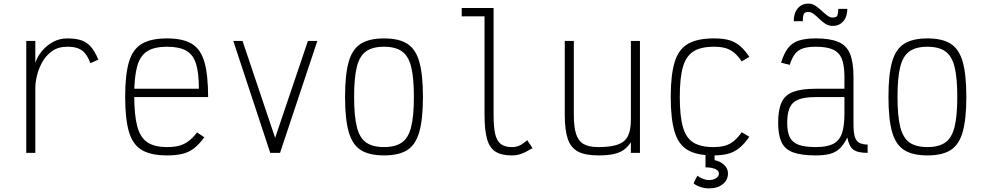

<svg xmlns="http://www.w3.org/2000/svg" viewBox="-20 -844 5440 1060"><path d="M125 0V-618H175V-497Q186 -531 211 -561.5Q236 -592 272 -612Q308 -632 352 -632Q398 -632 429 -621.5Q460 -611 482 -585.5Q504 -560 523 -515L479 -495Q466 -530 449.5 -549.5Q433 -569 410 -577.5Q387 -586 352 -586Q301 -586 267 -561.5Q233 -537 213 -500.5Q193 -464 184 -426Q175 -388 175 -360V0Z M902 14Q814 14 763.5 -15.5Q713 -45 692 -116Q671 -187 671 -309Q671 -432 692 -502.5Q713 -573 763.5 -602.5Q814 -632 902 -632Q989 -632 1038.5 -602.5Q1088 -573 1108.5 -502Q1129 -431 1129 -308H700V-354H1078Q1078 -442 1062 -492.5Q1046 -543 1007.5 -564.5Q969 -586 902 -586Q833 -586 793.5 -561.5Q754 -537 737.5 -478.5Q721 -420 721 -318Q721 -210 737.5 -147.5Q754 -85 793.5 -58.5Q833 -32 902 -32Q941 -32 969 -39.5Q997 -47 1020.5 -64.5Q1044 -82 1068 -113L1108 -86Q1080 -48 1052 -26Q1024 -4 988.5 5Q953 14 902 14Z M1472 0 1268 -618H1319L1499 -83L1680 -618H1732L1526 0Z M2100 14Q2019 14 1972 -15.5Q1925 -45 1905 -116Q1885 -187 1885 -309Q1885 -432 1905 -502.5Q1925 -573 1972 -602.5Q2019 -632 2100 -632Q2182 -632 2228.5 -602.5Q2275 -573 2295 -502.5Q2315 -432 2315 -309Q2315 -187 2295 -116Q2275 -45 2228.5 -15.5Q2182 14 2100 14ZM2100 -32Q2163 -32 2199 -57.5Q2235 -83 2250 -143.5Q2265 -204 2265 -309Q2265 -415 2250 -475Q2235 -535 2199 -560.5Q2163 -586 2100 -586Q2037 -586 2001 -560.5Q1965 -535 1950 -475Q1935 -415 1935 -309Q1935 -204 1950 -143.5Q1965 -83 2001 -57.5Q2037 -32 2100 -32Z M2806 14Q2749 14 2716 -6.5Q2683 -27 2669 -76.5Q2655 -126 2655 -211V-754H2529V-800H2705V-211Q2705 -143 2714 -104Q2723 -65 2745.5 -48.5Q2768 -32 2806 -32Q2829 -32 2847 -40Q2865 -48 2891 -70L2920 -26Q2883 -4 2858.5 5Q2834 14 2806 14Z M3283 14Q3213 14 3172.5 -6.5Q3132 -27 3115 -76Q3098 -125 3098 -210V-618H3148V-210Q3148 -143 3160.5 -104Q3173 -65 3202.5 -48.5Q3232 -32 3283 -32Q3352 -32 3391 -46Q3430 -60 3446.5 -92.5Q3463 -125 3463 -183V-618H3513V0H3463V-59Q3445 -31 3422 -15.5Q3399 0 3366 7Q3333 14 3283 14Z M3918 14Q3828 14 3777 -15.5Q3726 -45 3704.5 -116Q3683 -187 3683 -309Q3683 -432 3705 -502.5Q3727 -573 3779 -602.5Q3831 -632 3922 -632Q3970 -632 4003.5 -623Q4037 -614 4064 -591.5Q4091 -569 4117 -530L4075 -505Q4054 -536 4032.5 -553.5Q4011 -571 3985 -578.5Q3959 -586 3922 -586Q3850 -586 3809 -560.5Q3768 -535 3750.5 -475Q3733 -415 3733 -309Q3733 -204 3750 -143.5Q3767 -83 3807.5 -57.5Q3848 -32 3918 -32Q3955 -32 3982 -39.5Q4009 -47 4031 -65Q4053 -83 4075 -114L4117 -89Q4090 -50 4062.5 -27.5Q4035 -5 4001 4.5Q3967 14 3918 14ZM3894 196Q3871 196 3847.5 188.5Q3824 181 3809 168L3830 126Q3843 136 3860.5 143Q3878 150 3894 150Q3919 150 3934 139.5Q3949 129 3949 113Q3949 98 3928.5 89Q3908 80 3875 80V-5H3925V40Q3958 47 3978.5 67Q3999 87 3999 113Q3999 150 3970 173Q3941 196 3894 196Z M4484 14Q4405 14 4359.5 -2.5Q4314 -19 4295 -58.5Q4276 -98 4276 -166Q4276 -238 4295 -279Q4314 -320 4359.5 -337Q4405 -354 4484 -354H4642V-419Q4642 -483 4627.5 -519Q4613 -555 4578.5 -570.5Q4544 -586 4484 -586Q4441 -586 4413.5 -577Q4386 -568 4369 -546Q4352 -524 4340 -486L4292 -498Q4308 -549 4330.5 -578.5Q4353 -608 4390 -620Q4427 -632 4484 -632Q4563 -632 4608.5 -612.5Q4654 -593 4673 -546.5Q4692 -500 4692 -419V-156Q4692 -114 4699 -90Q4706 -66 4723.5 -56Q4741 -46 4770 -46V0Q4715 0 4691 -18Q4667 -36 4658 -85Q4640 -48 4618 -26Q4596 -4 4564 5Q4532 14 4484 14ZM4484 -32Q4544 -32 4578.5 -49Q4613 -66 4627.5 -106Q4642 -146 4642 -216V-308H4484Q4424 -308 4389.5 -295Q4355 -282 4340.5 -251Q4326 -220 4326 -166Q4326 -115 4340.5 -86Q4355 -57 4389.5 -44.5Q4424 -32 4484 -32ZM4577 -701Q4555 -701 4537 -712.5Q4519 -724 4503.5 -739.5Q4488 -755 4473 -766.5Q4458 -778 4443 -778Q4421 -778 4416.5 -764Q4412 -750 4412 -727H4362Q4362 -771 4384 -797.5Q4406 -824 4443 -824Q4464 -824 4481.5 -812.5Q4499 -801 4515.5 -785.5Q4532 -770 4547 -758.5Q4562 -747 4577 -747Q4599 -747 4603.5 -760Q4608 -773 4608 -795H4658Q4658 -753 4636 -727Q4614 -701 4577 -701Z M5100 14Q5019 14 4972 -15.5Q4925 -45 4905 -116Q4885 -187 4885 -309Q4885 -432 4905 -502.5Q4925 -573 4972 -602.5Q5019 -632 5100 -632Q5182 -632 5228.5 -602.5Q5275 -573 5295 -502.5Q5315 -432 5315 -309Q5315 -187 5295 -116Q5275 -45 5228.5 -15.5Q5182 14 5100 14ZM5100 -32Q5163 -32 5199 -57.5Q5235 -83 5250 -143.5Q5265 -204 5265 -309Q5265 -415 5250 -475Q5235 -535 5199 -560.5Q5163 -586 5100 -586Q5037 -586 5001 -560.5Q4965 -535 4950 -475Q4935 -415 4935 -309Q4935 -204 4950 -143.5Q4965 -83 5001 -57.5Q5037 -32 5100 -32Z"/></svg>

Font: Victor Mono Thin
Style: Regular
Weight: 100
Monospace: yes
Designer: Rune Bjørnerås
Version: Version 1.561;gftools[0.9.30]